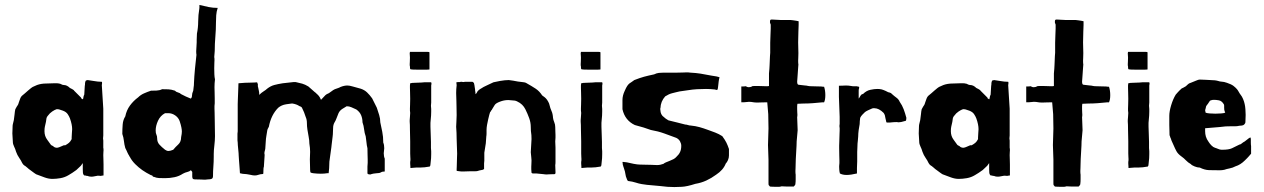

<svg xmlns="http://www.w3.org/2000/svg" viewBox="-20 -686 5114 777"><path d="M289 2Q279 9 272.5 13.5Q266 18 257 23Q242 32 224.5 35Q207 38 192 38Q177 38 160.5 32Q144 26 131 21Q127 20 123.5 17.5Q120 15 117 13Q111 8 103.5 3Q96 -2 91 -7Q88 -9 85.5 -11.5Q83 -14 79 -16Q74 -19 70 -26Q65 -37 57.5 -47.5Q50 -58 45 -72Q42 -83 37 -93Q32 -103 32 -112Q32 -117 31 -129Q30 -141 30 -146Q30 -155 30.5 -160Q31 -165 31 -175Q31 -180 32.5 -185.5Q34 -191 36 -200Q38 -211 39 -223.5Q40 -236 42 -244Q49 -257 51.5 -260Q54 -263 56 -271Q58 -277 61.5 -286.5Q65 -296 72 -301Q75 -303 81 -308.5Q87 -314 93.5 -319.5Q100 -325 105.5 -329.5Q111 -334 112 -334L130 -342Q147 -348 167 -348L198 -349H199H200H203H204H205H206H207H208H209Q217 -349 218 -348Q223 -348 228 -345Q233 -342 238 -342Q251 -342 263 -330Q272 -326 279 -321V-320L281 -318L283 -316L285 -314L287 -312L289 -310L291 -308L293 -306L295 -304L297 -302L298 -301L299 -300L300 -299L302 -297L306 -293L308 -291Q308 -287 312 -286Q313 -285 313.5 -285Q314 -285 315 -284Q317 -286 317.5 -292Q318 -298 321 -303Q322 -317 322.5 -328.5Q323 -340 324 -344V-347Q324 -351 325.5 -356Q327 -361 330 -361H332Q333 -362 335 -362Q338 -362 357.5 -358.5Q377 -355 392 -355Q393 -355 393 -350Q393 -345 392 -342L398 -246V-138Q398 -135 397.5 -132Q397 -129 397 -126Q398 -121 398 -117Q398 -113 398 -108V-98V-97V-94V-92V-90V-88Q399 -85 399 -78Q399 -76 398.5 -71Q398 -66 398 -58Q398 -52 398.5 -41.5Q399 -31 399 -20V-18V-17V-10V-8V-7V-6V-5V-4V-3V-2V0V1V4V10V12V13V14V15V16V18V19V24L392 25Q390 26 387 26Q386 26 385 25.5Q384 25 376 25Q374 25 365 27Q356 29 351 29Q348 29 343.5 28.5Q339 28 335 26Q330 26 328 25Q326 24 321 24Q316 20 315.5 12Q315 4 315 -1V-26L307 -15ZM270 -130Q270 -136 271 -148Q272 -160 272 -163Q272 -182 263 -207Q260 -215 254 -224Q248 -233 235 -238Q228 -240 223 -242Q218 -244 213 -244H209Q202 -242 191.5 -235Q181 -228 174 -218Q169 -213 168 -207Q167 -201 166 -193Q163 -180 161.5 -173Q160 -166 160 -155Q160 -135 171.5 -120Q183 -105 186 -100Q189 -97 191.5 -96.5Q194 -96 199 -91Q205 -88 210 -88Q217 -88 238 -98H244Q253 -103 259 -108Q265 -113 270 -123Z M765 -351Q766 -375 769 -407.5Q772 -440 775 -464Q774 -469 774 -479Q774 -487 775 -496Q776 -505 776 -515V-525Q776 -531 776.5 -537.5Q777 -544 777 -550Q782 -574 782 -599Q782 -624 787 -654V-666Q807 -661 824.5 -657.5Q842 -654 861 -654Q856 -639 855 -624Q854 -609 854 -595Q854 -566 851.5 -537.5Q849 -509 849 -480Q849 -474 848 -467.5Q847 -461 847 -455Q848 -452 848 -443Q848 -441 847.5 -431.5Q847 -422 847 -410Q847 -398 847.5 -385.5Q848 -373 850 -365Q849 -357 848.5 -349Q848 -341 848 -333Q848 -325 848.5 -313.5Q849 -302 849 -287V-268Q848 -263 848 -257Q848 -251 848 -246Q848 -241 848.5 -230.5Q849 -220 849 -203Q849 -186 849.5 -169Q850 -152 850 -135Q850 -118 847.5 -97.5Q845 -77 845 -63V-54Q845 -30 843.5 -12Q842 6 842 26Q842 35 837 37.5Q832 40 821 40Q816 41 812 41Q808 41 804 41Q800 41 792.5 40.5Q785 40 771 40Q761 40 759.5 36Q758 32 758 28V10Q757 9 757 8.5Q757 8 756 7Q755 5 754 4.5Q753 4 752 3Q747 8 738 10Q729 12 720 17Q705 27 686.5 31Q668 35 648 35Q634 35 623.5 34.5Q613 34 604 30Q599 30 597.5 26.5Q596 23 591 23Q571 13 556 2.5Q541 -8 527 -22Q513 -36 505 -52Q504 -52 504 -53L503 -55Q502 -56 502 -57Q502 -58 501 -59L500 -60Q498 -64 496 -68Q494 -72 492 -77L491 -79Q490 -81 489 -83Q488 -85 487 -87Q483 -101 481.5 -115.5Q480 -130 475 -144Q475 -164 476.5 -182.5Q478 -201 487 -215Q492 -240 506 -259Q520 -278 539 -292Q549 -302 562.5 -308Q576 -314 591 -319Q601 -319 613.5 -319.5Q626 -320 636 -325Q650 -325 661.5 -324.5Q673 -324 688 -319Q692 -314 700 -312Q708 -310 713 -305Q722 -300 732 -295.5Q742 -291 752 -287Q757 -291 757 -299.5Q757 -308 762 -319Q762 -324 763.5 -332Q765 -340 765 -351ZM648 -228Q629 -218 619.5 -197.5Q610 -177 610 -158Q610 -147 613 -141Q616 -135 616 -126Q616 -111 625 -101Q634 -91 648 -80Q655 -75 662 -75Q669 -75 681 -80Q690 -91 701.5 -101.5Q713 -112 713 -131Q716 -145 716 -154Q716 -160 714 -170.5Q712 -181 707 -196Q702 -210 689 -219Q676 -228 661 -228Z M1467 -12Q1468 -20 1468 -27Q1468 -34 1468 -41Q1468 -47 1467.5 -59.5Q1467 -72 1467 -86Q1464 -98 1463 -110.5Q1462 -123 1460 -134Q1455 -148 1453.5 -162.5Q1452 -177 1447 -191Q1447 -206 1441.5 -219.5Q1436 -233 1422 -243Q1411 -248 1402 -252Q1393 -256 1383 -256Q1378 -253 1366.5 -246Q1355 -239 1350 -228Q1345 -216 1341.5 -206.5Q1338 -197 1334 -191Q1328 -181 1328 -167Q1328 -153 1327 -142Q1327 -140 1326 -132.5Q1325 -125 1324 -116Q1323 -107 1322 -99.5Q1321 -92 1321 -90L1313 -32Q1313 -25 1312.5 -18.5Q1312 -12 1312 -5Q1312 0 1311 5Q1310 10 1310 15H1304Q1281 19 1247 15Q1242 14 1238.5 13Q1235 12 1235 2Q1235 -10 1234.5 -20Q1234 -30 1234 -41Q1235 -56 1235 -71.5Q1235 -87 1232 -105Q1232 -118 1229 -133Q1226 -148 1224 -162Q1222 -175 1222 -188.5Q1222 -202 1217 -213Q1214 -223 1210.5 -231.5Q1207 -240 1202 -250Q1201 -252 1200 -252.5Q1199 -253 1198 -254L1191 -257Q1181 -264 1164 -267H1160L1138 -264Q1119 -261 1106 -250Q1077 -221 1068 -173Q1062 -164 1061 -154.5Q1060 -145 1058 -136Q1056 -125 1055.5 -113.5Q1055 -102 1054 -91Q1054 -83 1052 -77Q1050 -71 1050 -66Q1050 -62 1051 -60Q1051 -58 1050.5 -51Q1050 -44 1049.5 -36Q1049 -28 1048.5 -21Q1048 -14 1048 -12Q1046 -8 1046 4Q1046 16 1045 18Q1035 18 1020 23Q1017 24 1011 24Q1009 24 1003.5 23.5Q998 23 991 21Q976 18 969 18Q962 18 951 15Q951 9 950 -0.5Q949 -10 948.5 -20.5Q948 -31 947 -40.5Q946 -50 946 -56Q946 -59 945.5 -66.5Q945 -74 944 -82.5Q943 -91 942.5 -98.5Q942 -106 942 -109Q941 -114 941 -118.5Q941 -123 941 -127V-136V-137V-138V-139V-140V-141V-143V-145Q942 -150 942 -154.5Q942 -159 942 -164V-172V-173V-174V-175V-176V-177V-178V-179V-180V-181V-265Q942 -268 942.5 -280.5Q943 -293 943.5 -307Q944 -321 944.5 -333.5Q945 -346 945 -349Q950 -349 958 -350Q966 -351 971 -351Q981 -351 989.5 -351.5Q998 -352 1007 -352Q1015 -352 1017 -353Q1018 -353 1017 -353Q1019 -353 1021 -352Q1024 -345 1024 -341Q1023 -340 1023 -339Q1023 -339 1025 -331Q1026 -326 1027.5 -319Q1029 -312 1029 -307V-302Q1038 -311 1047 -316.5Q1056 -322 1061 -327Q1075 -338 1090 -342Q1105 -346 1124 -349L1169 -354H1176Q1191 -351 1203 -347.5Q1215 -344 1228 -336L1253 -314Q1260 -309 1261 -307Q1266 -303 1270.5 -297.5Q1275 -292 1279 -282Q1284 -287 1288 -291.5Q1292 -296 1297 -301Q1301 -305 1311 -309Q1319 -314 1323 -317.5Q1327 -321 1335 -325Q1340 -327 1346.5 -329Q1353 -331 1358 -334Q1373 -340 1386 -340Q1394 -340 1407.5 -336Q1421 -332 1440 -327Q1455 -322 1465.5 -312Q1476 -302 1486 -288L1505 -250Q1510 -235 1514.5 -220.5Q1519 -206 1519 -191Q1523 -172 1527 -152.5Q1531 -133 1531 -109Q1535 -100 1535 -86Q1535 -81 1534 -76Q1533 -71 1533 -66Q1533 -53 1537 -44V8Q1527 8 1521.5 11.5Q1516 15 1505 15Q1500 15 1492 16.5Q1484 18 1479 20Q1467 20 1467 15Z M1639 -417Q1638 -419 1638 -426Q1638 -429 1638.5 -435.5Q1639 -442 1639 -453Q1639 -458 1638.5 -462Q1638 -466 1638 -470Q1638 -472 1638.5 -473Q1639 -474 1639 -476H1711Q1716 -476 1717 -475.5Q1718 -475 1718 -470V-405Q1714 -404 1700 -404H1698H1687H1686H1682H1681H1680H1679H1678H1677H1675H1674Q1661 -404 1650.5 -404.5Q1640 -405 1640 -407Q1639 -409 1639 -417ZM1724 -87Q1725 -80 1725 -74Q1725 -68 1725 -62Q1725 -56 1724.5 -45.5Q1724 -35 1722 -21Q1722 -15 1719 -12Q1709 -10 1698.5 -9Q1688 -8 1681 -8H1672H1665Q1659 -8 1652 -7Q1645 -6 1641 -6Q1641 -12 1640.5 -16Q1640 -20 1640 -23V-31Q1641 -34 1641 -42Q1641 -45 1640.5 -51Q1640 -57 1640 -65V-114Q1639 -137 1639 -161Q1639 -185 1638 -193V-200Q1638 -206 1639 -213Q1640 -220 1640 -229Q1639 -234 1639 -238.5Q1639 -243 1639 -248Q1639 -253 1639.5 -262.5Q1640 -272 1640 -286Q1640 -298 1639.5 -311Q1639 -324 1639 -330Q1639 -335 1639 -340Q1639 -345 1640 -349Q1648 -351 1660 -351Q1672 -351 1686 -352Q1691 -353 1697 -353Q1703 -353 1708 -353H1718H1719H1720H1721H1722H1723H1724Q1726 -353 1726 -349V-346Q1725 -342 1725 -340V-317V-284Q1725 -277 1725 -271Q1725 -265 1724 -258Q1725 -251 1725 -245Q1725 -239 1725 -234Q1725 -228 1724.5 -218.5Q1724 -209 1722 -189V-183V-182V-180V-179V-177V-176V-175V-174V-173Q1722 -160 1723 -143.5Q1724 -127 1724 -112V-110V-96V-95V-91V-89V-88Z M1828 -341Q1828 -344 1827.5 -346.5Q1827 -349 1827 -350V-353Q1828 -353 1830.5 -353.5Q1833 -354 1835 -354H1841Q1843 -355 1848 -355Q1849 -355 1851 -354.5Q1853 -354 1854 -354Q1859 -354 1861 -355H1891Q1893 -355 1895 -353L1896 -352L1897 -351L1898 -350L1900 -341Q1900 -337 1901 -334Q1903 -324 1903 -317Q1904 -315 1904 -311Q1904 -305 1905 -305Q1909 -309 1911 -313.5Q1913 -318 1916 -320Q1918 -322 1919 -322.5Q1920 -323 1921 -324Q1921 -325 1922 -325H1923V-326H1924Q1924 -326 1937 -334Q1946 -339 1953.5 -342Q1961 -345 1977 -353Q1984 -355 2004 -358.5Q2024 -362 2039 -362Q2050 -361 2057 -359.5Q2064 -358 2076 -356Q2081 -355 2092.5 -354Q2104 -353 2108 -351Q2133 -337 2148 -327Q2163 -317 2174 -300Q2176 -298 2180 -295.5Q2184 -293 2189 -288Q2194 -283 2198.5 -274.5Q2203 -266 2203 -264Q2207 -247 2212 -236.5Q2217 -226 2218 -209Q2219 -201 2223 -191.5Q2227 -182 2227 -172Q2227 -162 2227.5 -153.5Q2228 -145 2228 -140Q2228 -135 2228 -128.5Q2228 -122 2227 -114Q2227 -107 2227.5 -101Q2228 -95 2228 -89V-42V-41V-36V-35V-34V-33V-31V-30Q2228 -22 2227 -18Q2227 -10 2227.5 -4Q2228 2 2228 10V11V12V13V14V15Q2228 16 2226 18Q2225 19 2221 19H2220H2217H2216H2215Q2206 19 2200.5 19.5Q2195 20 2193 20Q2185 20 2181 19L2151 16H2146H2137Q2133 16 2131 13Q2130 5 2130 -1Q2130 -7 2130 -12Q2130 -16 2130.5 -22.5Q2131 -29 2131 -37Q2131 -42 2130 -49.5Q2129 -57 2128 -70L2131 -123Q2131 -134 2130.5 -139Q2130 -144 2129.5 -147.5Q2129 -151 2128.5 -156Q2128 -161 2128 -172Q2128 -190 2121.5 -208Q2115 -226 2106 -244Q2101 -254 2093 -262Q2085 -270 2072 -276Q2070 -277 2067 -278Q2064 -279 2062 -279L2039 -281H2035Q2020 -281 2003 -274.5Q1986 -268 1982 -261Q1978 -255 1975.5 -250.5Q1973 -246 1971 -243V-242H1970V-241Q1969 -241 1969 -240Q1969 -239 1968 -239Q1968 -238 1967 -238V-237V-236Q1966 -236 1966 -235Q1965 -235 1965 -234Q1965 -233 1964 -233V-232H1963V-231Q1962 -229 1960 -221Q1958 -213 1955.5 -202.5Q1953 -192 1951 -180.5Q1949 -169 1949 -160V-158V-153V-151V-150V-149V-148V-147Q1949 -138 1948 -134L1946 -106L1940 -68V-66V-57V-54V-53V-52V-50V-49V-48V-47Q1940 -41 1940 -35.5Q1940 -30 1939 -25V-2Q1934 2 1929 2Q1918 4 1914.5 5.5Q1911 7 1904 7H1897H1887Q1879 7 1869.5 7.5Q1860 8 1854 8Q1843 8 1839 7Q1835 6 1831 6Q1829 5 1828 5V4V3V2V1V0V-1Q1828 -5 1828.5 -13.5Q1829 -22 1829 -31.5Q1829 -41 1829.5 -50Q1830 -59 1830 -64Q1830 -82 1829 -94Q1828 -106 1828 -124Q1828 -139 1827.5 -148.5Q1827 -158 1826 -173Q1826 -181 1827 -193.5Q1828 -206 1828 -220Q1828 -237 1827.5 -253Q1827 -269 1827 -277Q1826 -294 1826 -309.5Q1826 -325 1828 -341Z M2331 -417Q2330 -419 2330 -426Q2330 -429 2330.5 -435.5Q2331 -442 2331 -453Q2331 -458 2330.5 -462Q2330 -466 2330 -470Q2330 -472 2330.5 -473Q2331 -474 2331 -476H2403Q2408 -476 2409 -475.5Q2410 -475 2410 -470V-405Q2406 -404 2392 -404H2390H2379H2378H2374H2373H2372H2371H2370H2369H2367H2366Q2353 -404 2342.5 -404.5Q2332 -405 2332 -407Q2331 -409 2331 -417ZM2416 -87Q2417 -80 2417 -74Q2417 -68 2417 -62Q2417 -56 2416.5 -45.5Q2416 -35 2414 -21Q2414 -15 2411 -12Q2401 -10 2390.5 -9Q2380 -8 2373 -8H2364H2357Q2351 -8 2344 -7Q2337 -6 2333 -6Q2333 -12 2332.5 -16Q2332 -20 2332 -23V-31Q2333 -34 2333 -42Q2333 -45 2332.5 -51Q2332 -57 2332 -65V-114Q2331 -137 2331 -161Q2331 -185 2330 -193V-200Q2330 -206 2331 -213Q2332 -220 2332 -229Q2331 -234 2331 -238.5Q2331 -243 2331 -248Q2331 -253 2331.5 -262.5Q2332 -272 2332 -286Q2332 -298 2331.5 -311Q2331 -324 2331 -330Q2331 -335 2331 -340Q2331 -345 2332 -349Q2340 -351 2352 -351Q2364 -351 2378 -352Q2383 -353 2389 -353Q2395 -353 2400 -353H2410H2411H2412H2413H2414H2415H2416Q2418 -353 2418 -349V-346Q2417 -342 2417 -340V-317V-284Q2417 -277 2417 -271Q2417 -265 2416 -258Q2417 -251 2417 -245Q2417 -239 2417 -234Q2417 -228 2416.5 -218.5Q2416 -209 2414 -189V-183V-182V-180V-179V-177V-176V-175V-174V-173Q2414 -160 2415 -143.5Q2416 -127 2416 -112V-110V-96V-95V-91V-89V-88Z M2717 -51Q2727 -60 2732 -70.5Q2737 -81 2737 -96Q2737 -105 2732 -114Q2727 -123 2717 -128Q2693 -137 2668 -146Q2643 -155 2614 -160Q2600 -165 2584.5 -170Q2569 -175 2549 -180Q2509 -199 2499 -244V-246V-248V-250V-252V-253V-263V-264V-265V-266V-268V-269V-270V-273V-274V-278V-279V-280V-281Q2499 -299 2508 -318Q2514 -332 2518.5 -338.5Q2523 -345 2527.5 -348.5Q2532 -352 2536.5 -354.5Q2541 -357 2547 -362Q2570 -371 2586.5 -375.5Q2603 -380 2627 -385Q2637 -390 2646.5 -391Q2656 -392 2665 -392H2719Q2734 -392 2742.5 -392.5Q2751 -393 2756 -393Q2761 -393 2765 -393Q2769 -393 2774 -392Q2796 -391 2815 -388Q2834 -385 2859 -380Q2883 -377 2892 -373Q2890 -368 2888.5 -357Q2887 -346 2886 -335Q2886 -333 2885.5 -331.5Q2885 -330 2885 -328Q2885 -324 2882 -322H2880Q2880 -322 2872 -324Q2855 -326 2837 -326Q2819 -326 2801 -325Q2783 -324 2765 -321Q2747 -318 2730 -316Q2722 -314 2715 -312.5Q2708 -311 2701 -309Q2693 -307 2686.5 -304Q2680 -301 2672 -296Q2663 -286 2658 -274Q2653 -261 2653 -250Q2652 -249 2652 -244Q2652 -240 2653.5 -232Q2655 -224 2661 -217Q2675 -204 2685 -199Q2704 -194 2721.5 -190Q2739 -186 2753 -182Q2758 -182 2764 -180Q2770 -178 2775 -178Q2795 -176 2811 -171.5Q2827 -167 2846 -160Q2860 -155 2874.5 -149.5Q2889 -144 2903 -135Q2914 -120 2919.5 -109Q2925 -98 2930 -83V-57Q2930 -47 2926 -38Q2922 -29 2917 -24Q2907 2 2878 21Q2859 35 2838.5 44.5Q2818 54 2794 58Q2760 69 2739 70Q2718 71 2709 71Q2695 71 2681 70Q2667 69 2653 67L2598 62Q2589 61 2577 59Q2565 57 2553 53Q2536 48 2528.5 47.5Q2521 47 2520 45Q2519 43 2518 41.5Q2517 40 2517 39Q2512 28 2511 18.5Q2510 9 2505 -5L2502 -14V-15V-16H2501V-17V-18V-19V-20H2500V-21V-22V-25Q2500 -27 2499.5 -27.5Q2499 -28 2499 -29Q2499 -30 2500 -31Q2505 -31 2508.5 -30Q2512 -29 2517 -29Q2529 -26 2544.5 -23Q2560 -20 2569 -20Q2578 -20 2589 -19.5Q2600 -19 2614 -19Q2626 -18 2639 -18Q2652 -18 2665 -23Q2668 -26 2675 -29Q2682 -32 2690 -35Q2698 -38 2705.5 -42Q2713 -46 2717 -51Z M3200 -25Q3200 -14 3199.5 -6Q3199 2 3199 6Q3199 16 3200 21V22V23V29V30V31V32V33V36V39Q3200 52 3199 56V58Q3199 61 3196.5 64Q3194 67 3192 69H3166Q3161 69 3154.5 68.5Q3148 68 3143 68Q3137 70 3132 70H3125H3124H3123H3120H3119H3118Q3110 70 3103.5 69.5Q3097 69 3096 69Q3091 64 3090.5 62.5Q3090 61 3090 56V-40L3088 -99L3090 -166L3089 -224L3085 -272Q3073 -272 3061.5 -271.5Q3050 -271 3046 -271Q3034 -271 3030 -272Q3025 -273 3020 -273.5Q3015 -274 3011 -274Q3007 -274 3000.5 -273Q2994 -272 2980 -272V-336H2986Q2991 -336 2993.5 -336.5Q2996 -337 2997 -337Q2999 -337 3000 -336Q3005 -333 3010 -333Q3012 -333 3017.5 -334Q3023 -335 3023 -337Q3028 -338 3031.5 -338Q3035 -338 3037 -338H3041H3043H3044H3045H3047H3048Q3056 -338 3066.5 -337.5Q3077 -337 3081 -337Q3090 -337 3092 -338V-340V-341V-342V-344V-351V-352V-353V-354V-355V-356V-358V-366V-367V-368V-369V-370V-372V-373V-374V-383V-384V-385V-386V-387V-388V-389Q3094 -408 3094.5 -423.5Q3095 -439 3096 -459Q3097 -466 3097 -472.5Q3097 -479 3097 -486V-487V-501V-502V-508V-510V-511V-513Q3097 -527 3098 -543.5Q3099 -560 3099 -570V-584Q3099 -589 3097.5 -590.5Q3096 -592 3096 -597Q3096 -602 3097 -604.5Q3098 -607 3103 -607Q3112 -607 3122 -606Q3132 -605 3141 -605H3156H3159H3160H3161H3162H3165H3166H3167H3168H3169Q3175 -605 3180 -605Q3185 -605 3189 -604Q3197 -603 3202.5 -602Q3208 -601 3212 -600V-599V-598V-597V-596V-594V-593V-590V-589V-588V-587V-585Q3212 -578 3211.5 -571Q3211 -564 3211 -558Q3210 -533 3210 -514.5Q3210 -496 3211 -471Q3211 -460 3210.5 -452Q3210 -444 3210 -440Q3210 -430 3211 -425Q3211 -422 3210 -412Q3209 -402 3208.5 -390.5Q3208 -379 3207 -369Q3206 -359 3206 -356Q3206 -343 3212 -343Q3217 -343 3225 -341.5Q3233 -340 3238 -340Q3243 -340 3248.5 -338.5Q3254 -337 3264 -337Q3273 -337 3282.5 -336.5Q3292 -336 3303 -336Q3305 -336 3307 -335.5Q3309 -335 3311 -335H3315Q3320 -320 3320 -301Q3320 -282 3315 -272H3309Q3289 -270 3270 -268.5Q3251 -267 3231 -267Q3226 -267 3219 -266.5Q3212 -266 3207 -266Q3207 -264 3206.5 -261.5Q3206 -259 3206 -257V-244Q3206 -235 3206.5 -230Q3207 -225 3207 -222Q3207 -215 3206 -212L3208 -159L3204 -114Q3204 -109 3203.5 -96.5Q3203 -84 3202 -69.5Q3201 -55 3200.5 -42.5Q3200 -30 3200 -25Z M3377 -128Q3377 -135 3377.5 -144.5Q3378 -154 3378 -158Q3378 -163 3378 -167Q3378 -171 3377 -176Q3378 -181 3378 -185Q3378 -189 3378 -194V-195V-203V-204V-207V-208V-213L3375 -294V-339Q3386 -339 3393 -339.5Q3400 -340 3403 -340Q3408 -340 3413.5 -339.5Q3419 -339 3425 -338Q3428 -337 3433 -337H3447Q3455 -335 3454 -335V-336Q3455 -336 3457 -334Q3457 -329 3456 -326.5Q3455 -324 3455 -319V-287Q3459 -292 3460.5 -295.5Q3462 -299 3467 -304L3473 -306Q3486 -319 3502 -322.5Q3518 -326 3530 -326Q3539 -326 3543 -325Q3547 -325 3556 -321.5Q3565 -318 3574 -313Q3583 -311 3586 -309L3589 -306Q3599 -297 3608 -290.5Q3617 -284 3621 -274Q3631 -260 3637 -244Q3643 -228 3648 -209Q3648 -204 3647 -200Q3646 -196 3641 -196Q3626 -191 3616 -191Q3615 -191 3613 -191.5Q3611 -192 3608 -192Q3603 -192 3595.5 -191.5Q3588 -191 3580 -190H3569Q3567 -191 3566.5 -193Q3566 -195 3566 -196Q3565 -202 3563.5 -206.5Q3562 -211 3562 -214Q3562 -216 3561 -219Q3560 -222 3559 -224Q3557 -228 3556 -229Q3537 -248 3519 -248H3518H3517H3516H3515H3514Q3511 -248 3507 -246Q3502 -244 3492.5 -239.5Q3483 -235 3480 -232L3470 -222Q3464 -216 3461 -209Q3460 -205 3459.5 -195.5Q3459 -186 3459 -184Q3457 -175 3455 -160Q3453 -145 3453 -134Q3453 -127 3451.5 -116Q3450 -105 3450 -96Q3450 -89 3449.5 -83Q3449 -77 3449 -71V-33Q3449 -27 3448.5 -20Q3448 -13 3448 -6V16Q3423 22 3406 22Q3390 22 3379 16Q3377 9 3376.5 1Q3376 -7 3376 -10V-14Q3377 -20 3377 -26Q3377 -32 3377 -38Q3377 -44 3376.5 -56Q3376 -68 3376 -87V-97Q3376 -103 3376.5 -111Q3377 -119 3377 -128Z M3957 2Q3947 9 3940.5 13.5Q3934 18 3925 23Q3910 32 3892.5 35Q3875 38 3860 38Q3845 38 3828.5 32Q3812 26 3799 21Q3795 20 3791.5 17.5Q3788 15 3785 13Q3779 8 3771.5 3Q3764 -2 3759 -7Q3756 -9 3753.5 -11.5Q3751 -14 3747 -16Q3742 -19 3738 -26Q3733 -37 3725.5 -47.5Q3718 -58 3713 -72Q3710 -83 3705 -93Q3700 -103 3700 -112Q3700 -117 3699 -129Q3698 -141 3698 -146Q3698 -155 3698.5 -160Q3699 -165 3699 -175Q3699 -180 3700.5 -185.5Q3702 -191 3704 -200Q3706 -211 3707 -223.5Q3708 -236 3710 -244Q3717 -257 3719.5 -260Q3722 -263 3724 -271Q3726 -277 3729.5 -286.5Q3733 -296 3740 -301Q3743 -303 3749 -308.5Q3755 -314 3761.5 -319.5Q3768 -325 3773.5 -329.5Q3779 -334 3780 -334L3798 -342Q3815 -348 3835 -348L3866 -349H3867H3868H3871H3872H3873H3874H3875H3876H3877Q3885 -349 3886 -348Q3891 -348 3896 -345Q3901 -342 3906 -342Q3919 -342 3931 -330Q3940 -326 3947 -321V-320L3949 -318L3951 -316L3953 -314L3955 -312L3957 -310L3959 -308L3961 -306L3963 -304L3965 -302L3966 -301L3967 -300L3968 -299L3970 -297L3974 -293L3976 -291Q3976 -287 3980 -286Q3981 -285 3981.5 -285Q3982 -285 3983 -284Q3985 -286 3985.5 -292Q3986 -298 3989 -303Q3990 -317 3990.5 -328.5Q3991 -340 3992 -344V-347Q3992 -351 3993.5 -356Q3995 -361 3998 -361H4000Q4001 -362 4003 -362Q4006 -362 4025.5 -358.5Q4045 -355 4060 -355Q4061 -355 4061 -350Q4061 -345 4060 -342L4066 -246V-138Q4066 -135 4065.5 -132Q4065 -129 4065 -126Q4066 -121 4066 -117Q4066 -113 4066 -108V-98V-97V-94V-92V-90V-88Q4067 -85 4067 -78Q4067 -76 4066.5 -71Q4066 -66 4066 -58Q4066 -52 4066.5 -41.5Q4067 -31 4067 -20V-18V-17V-10V-8V-7V-6V-5V-4V-3V-2V0V1V4V10V12V13V14V15V16V18V19V24L4060 25Q4058 26 4055 26Q4054 26 4053 25.5Q4052 25 4044 25Q4042 25 4033 27Q4024 29 4019 29Q4016 29 4011.5 28.5Q4007 28 4003 26Q3998 26 3996 25Q3994 24 3989 24Q3984 20 3983.5 12Q3983 4 3983 -1V-26L3975 -15ZM3938 -130Q3938 -136 3939 -148Q3940 -160 3940 -163Q3940 -182 3931 -207Q3928 -215 3922 -224Q3916 -233 3903 -238Q3896 -240 3891 -242Q3886 -244 3881 -244H3877Q3870 -242 3859.5 -235Q3849 -228 3842 -218Q3837 -213 3836 -207Q3835 -201 3834 -193Q3831 -180 3829.5 -173Q3828 -166 3828 -155Q3828 -135 3839.5 -120Q3851 -105 3854 -100Q3857 -97 3859.5 -96.5Q3862 -96 3867 -91Q3873 -88 3878 -88Q3885 -88 3906 -98H3912Q3921 -103 3927 -108Q3933 -113 3938 -123Z M4353 -25Q4353 -14 4352.5 -6Q4352 2 4352 6Q4352 16 4353 21V22V23V29V30V31V32V33V36V39Q4353 52 4352 56V58Q4352 61 4349.5 64Q4347 67 4345 69H4319Q4314 69 4307.5 68.5Q4301 68 4296 68Q4290 70 4285 70H4278H4277H4276H4273H4272H4271Q4263 70 4256.5 69.5Q4250 69 4249 69Q4244 64 4243.5 62.5Q4243 61 4243 56V-40L4241 -99L4243 -166L4242 -224L4238 -272Q4226 -272 4214.5 -271.5Q4203 -271 4199 -271Q4187 -271 4183 -272Q4178 -273 4173 -273.5Q4168 -274 4164 -274Q4160 -274 4153.5 -273Q4147 -272 4133 -272V-336H4139Q4144 -336 4146.5 -336.5Q4149 -337 4150 -337Q4152 -337 4153 -336Q4158 -333 4163 -333Q4165 -333 4170.5 -334Q4176 -335 4176 -337Q4181 -338 4184.5 -338Q4188 -338 4190 -338H4194H4196H4197H4198H4200H4201Q4209 -338 4219.5 -337.5Q4230 -337 4234 -337Q4243 -337 4245 -338V-340V-341V-342V-344V-351V-352V-353V-354V-355V-356V-358V-366V-367V-368V-369V-370V-372V-373V-374V-383V-384V-385V-386V-387V-388V-389Q4247 -408 4247.5 -423.5Q4248 -439 4249 -459Q4250 -466 4250 -472.5Q4250 -479 4250 -486V-487V-501V-502V-508V-510V-511V-513Q4250 -527 4251 -543.5Q4252 -560 4252 -570V-584Q4252 -589 4250.5 -590.5Q4249 -592 4249 -597Q4249 -602 4250 -604.5Q4251 -607 4256 -607Q4265 -607 4275 -606Q4285 -605 4294 -605H4309H4312H4313H4314H4315H4318H4319H4320H4321H4322Q4328 -605 4333 -605Q4338 -605 4342 -604Q4350 -603 4355.5 -602Q4361 -601 4365 -600V-599V-598V-597V-596V-594V-593V-590V-589V-588V-587V-585Q4365 -578 4364.5 -571Q4364 -564 4364 -558Q4363 -533 4363 -514.5Q4363 -496 4364 -471Q4364 -460 4363.5 -452Q4363 -444 4363 -440Q4363 -430 4364 -425Q4364 -422 4363 -412Q4362 -402 4361.5 -390.5Q4361 -379 4360 -369Q4359 -359 4359 -356Q4359 -343 4365 -343Q4370 -343 4378 -341.5Q4386 -340 4391 -340Q4396 -340 4401.5 -338.5Q4407 -337 4417 -337Q4426 -337 4435.5 -336.5Q4445 -336 4456 -336Q4458 -336 4460 -335.5Q4462 -335 4464 -335H4468Q4473 -320 4473 -301Q4473 -282 4468 -272H4462Q4442 -270 4423 -268.5Q4404 -267 4384 -267Q4379 -267 4372 -266.5Q4365 -266 4360 -266Q4360 -264 4359.5 -261.5Q4359 -259 4359 -257V-244Q4359 -235 4359.5 -230Q4360 -225 4360 -222Q4360 -215 4359 -212L4361 -159L4357 -114Q4357 -109 4356.5 -96.5Q4356 -84 4355 -69.5Q4354 -55 4353.5 -42.5Q4353 -30 4353 -25Z M4545 -417Q4544 -419 4544 -426Q4544 -429 4544.5 -435.5Q4545 -442 4545 -453Q4545 -458 4544.5 -462Q4544 -466 4544 -470Q4544 -472 4544.5 -473Q4545 -474 4545 -476H4617Q4622 -476 4623 -475.5Q4624 -475 4624 -470V-405Q4620 -404 4606 -404H4604H4593H4592H4588H4587H4586H4585H4584H4583H4581H4580Q4567 -404 4556.5 -404.5Q4546 -405 4546 -407Q4545 -409 4545 -417ZM4630 -87Q4631 -80 4631 -74Q4631 -68 4631 -62Q4631 -56 4630.5 -45.5Q4630 -35 4628 -21Q4628 -15 4625 -12Q4615 -10 4604.5 -9Q4594 -8 4587 -8H4578H4571Q4565 -8 4558 -7Q4551 -6 4547 -6Q4547 -12 4546.5 -16Q4546 -20 4546 -23V-31Q4547 -34 4547 -42Q4547 -45 4546.5 -51Q4546 -57 4546 -65V-114Q4545 -137 4545 -161Q4545 -185 4544 -193V-200Q4544 -206 4545 -213Q4546 -220 4546 -229Q4545 -234 4545 -238.5Q4545 -243 4545 -248Q4545 -253 4545.5 -262.5Q4546 -272 4546 -286Q4546 -298 4545.5 -311Q4545 -324 4545 -330Q4545 -335 4545 -340Q4545 -345 4546 -349Q4554 -351 4566 -351Q4578 -351 4592 -352Q4597 -353 4603 -353Q4609 -353 4614 -353H4624H4625H4626H4627H4628H4629H4630Q4632 -353 4632 -349V-346Q4631 -342 4631 -340V-317V-284Q4631 -277 4631 -271Q4631 -265 4630 -258Q4631 -251 4631 -245Q4631 -239 4631 -234Q4631 -228 4630.5 -218.5Q4630 -209 4628 -189V-183V-182V-180V-179V-177V-176V-175V-174V-173Q4628 -160 4629 -143.5Q4630 -127 4630 -112V-110V-96V-95V-91V-89V-88Z M5020 -192Q5020 -187 5015 -182Q5012 -179 5006 -178Q5000 -177 4995 -177Q4991 -176 4987 -175.5Q4983 -175 4978 -175H4976H4975H4969H4968H4967H4966H4965H4964H4963H4962H4961Q4947 -175 4940 -174.5Q4933 -174 4917 -172L4857 -167V-155Q4857 -144 4860 -133.5Q4863 -123 4871 -112Q4876 -104 4883 -97Q4890 -90 4897 -88Q4900 -87 4903 -86Q4906 -85 4908 -84Q4917 -80 4923 -80H4926Q4953 -80 4965.5 -86Q4978 -92 4996 -101Q5000 -101 5004.5 -105Q5009 -109 5011 -110Q5016 -112 5025.5 -120Q5035 -128 5040 -130Q5042 -128 5042 -122V-109Q5042 -100 5043 -95V-64Q5035 -55 5033.5 -53Q5032 -51 5027 -46L5018 -37Q5000 -19 4980 -13Q4969 -7 4956 -4.5Q4943 -2 4935 1Q4930 2 4926 2.5Q4922 3 4918 3H4910Q4891 3 4873 2.5Q4855 2 4835 -8H4833Q4826 -8 4814.5 -12.5Q4803 -17 4799 -22Q4788 -28 4779.5 -37Q4771 -46 4761 -53Q4747 -63 4741 -74Q4735 -85 4730 -97Q4728 -102 4725.5 -107Q4723 -112 4721 -117L4718 -126Q4717 -127 4717 -128Q4717 -129 4716 -130V-131Q4715 -133 4714.5 -135Q4714 -137 4713 -139Q4713 -150 4712.5 -160Q4712 -170 4712 -180V-217Q4712 -235 4719.5 -260Q4727 -285 4738 -303Q4740 -306 4745 -311Q4748 -315 4752.5 -319Q4757 -323 4762 -328Q4765 -329 4768.5 -331Q4772 -333 4779 -337Q4782 -339 4786.5 -344Q4791 -349 4799 -351Q4810 -355 4820 -359.5Q4830 -364 4835 -364Q4842 -364 4860.5 -363Q4879 -362 4896 -361Q4905 -360 4911 -358Q4917 -356 4920 -356Q4935 -355 4945 -351Q4963 -345 4971.5 -338.5Q4980 -332 4986 -325Q4990 -320 4993.5 -313.5Q4997 -307 5001 -302Q5006 -296 5010.5 -285.5Q5015 -275 5017 -265Q5019 -257 5020 -244Q5021 -231 5021 -221Q5021 -211 5020.5 -206Q5020 -201 5020 -192ZM4934 -251V-253V-254V-255V-256V-257V-258Q4934 -263 4932 -265Q4924 -278 4912.5 -280Q4901 -282 4894 -282Q4887 -282 4884 -281Q4877 -280 4875 -276Q4875 -275 4874 -275Q4873 -274 4873 -273V-272Q4872 -271 4871 -271V-270Q4870 -269 4870 -268.5Q4870 -268 4869 -267Q4867 -265 4866 -263Q4865 -261 4863 -259Q4861 -257 4860.5 -253.5Q4860 -250 4859 -247Q4857 -242 4857 -240Q4857 -238 4859 -230Q4864 -228 4875 -227Q4886 -226 4898.5 -226Q4911 -226 4922.5 -227Q4934 -228 4938 -230V-231Q4938 -232 4936 -236Q4934 -240 4934 -250Z"/></svg>

Font: Kirang Haerang sl
Style: Regular
Weight: 400
Version: Version 1.00